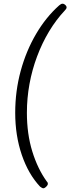

<svg xmlns="http://www.w3.org/2000/svg" viewBox="-20 -803 379 1035"><path d="M214 212Q210 212 205 209Q200 206 196 203Q133 136 97.5 32Q62 -72 62 -195Q62 -312 91.5 -420.5Q121 -529 174.5 -620Q228 -711 299 -774Q305 -779 309 -781Q313 -783 318 -783Q322 -783 327 -780Q332 -777 335.5 -772.5Q339 -768 339 -763Q339 -759 336 -754.5Q333 -750 329 -746Q282 -696 244.5 -633.5Q207 -571 180 -499Q153 -427 139 -350.5Q125 -274 125 -195Q125 -81 154 13Q183 107 232 175Q236 179 237 182Q238 185 238 188Q238 193 233.5 198.5Q229 204 223.5 208Q218 212 214 212Z"/></svg>

Font: Asap Light
Style: Italic
Weight: 300
Italic angle: -6°
Designer: Pablo Cosgaya
Foundry: Omnibus-Type
Version: Version 3.001